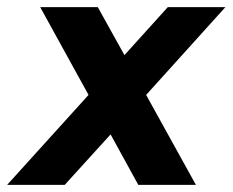

<svg xmlns="http://www.w3.org/2000/svg" viewBox="-72 -520 654 540"><path d="M317 0H479L339 -253L562 -500H400L278 -365L203 -500H41L177 -253L-52 0H110L239 -142Z"/></svg>

Font: Uncut Sans
Style: Bold Italic
Weight: 700
Italic angle: -10°
Designer: Kasper Nordkvist
Foundry: Uncut Type
Version: Version 1.111;FEAKit 1.0